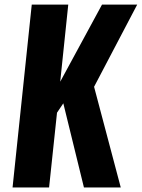

<svg xmlns="http://www.w3.org/2000/svg" viewBox="-20 -830 627 850"><path d="M35.6 0 120.6 -809.6H282.2L246.6 -468.3L431.6 -809.6H587.4L396.5 -445.8L514.6 0H351.6L260.3 -372.6L232.4 -331.1L197.3 0Z"/></svg>

Font: Oswald
Style: Demi-Bold
Weight: 600
Designer: Vernon Adams
Foundry: Vernon Adams
Version: 3.0; ttfautohint (v0.94.23-7a4d-dirty) -l 8 -r 50 -G 200 -x 